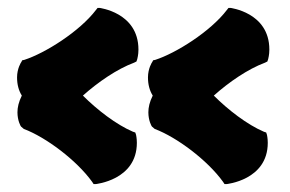

<svg xmlns="http://www.w3.org/2000/svg" viewBox="-20 -597 730 484"><path d="M321 -263 315 -265C273 -283 225 -320 189 -356C227 -390 275 -423 318 -439L324 -442L326 -448C326 -449 329 -458 329 -472C329 -567 228 -577 232 -577H226L222 -572C181 -518 94 -463 41 -446L36 -445L34 -441C33 -440 23 -424 23 -402C23 -384 27 -369 35 -356C27 -340 24 -326 24 -314C24 -293 32 -279 33 -278L40 -272C96 -251 173 -193 212 -139L216 -133H222C219 -133 325 -142 325 -237C325 -249 323 -256 323 -257ZM651 -263 645 -265C603 -283 555 -320 519 -356C557 -390 605 -423 648 -439L654 -442L656 -448C656 -449 659 -458 659 -472C659 -567 558 -577 562 -577H556L552 -572C511 -518 424 -463 371 -446L366 -445L364 -441C363 -440 353 -424 353 -402C353 -384 357 -369 365 -356C357 -340 354 -326 354 -314C354 -293 362 -279 363 -278L370 -272C426 -251 503 -193 542 -139L546 -133H552C549 -133 655 -142 655 -237C655 -249 653 -256 653 -257Z"/></svg>

Font: Hanalei Fill
Style: Regular
Weight: 400
Designer: Astigmatic (AOETI)
Foundry: Astigmatic (AOETI)
Version: Version 1.000